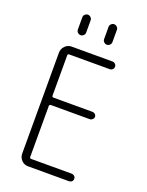

<svg xmlns="http://www.w3.org/2000/svg" viewBox="-170 -1018 841 1101"><g transform="rotate(20 250.0 -467.5)"><path d="M304.7 -910.2Q304.7 -919.9 312.5 -927.2Q320.3 -934.6 330.1 -934.6Q339.8 -934.6 347.7 -927.2Q355.5 -919.9 355.5 -910.2V-835Q355.5 -824.2 347.7 -816.9Q339.8 -809.6 330.1 -809.6Q320.3 -809.6 312.5 -816.9Q304.7 -824.2 304.7 -835ZM144.5 -910.2Q144.5 -919.9 152.3 -927.2Q160.2 -934.6 169.9 -934.6Q179.7 -934.6 187.5 -927.2Q195.3 -919.9 195.3 -910.2V-835Q195.3 -824.2 187.5 -816.9Q179.7 -809.6 169.9 -809.6Q160.2 -809.6 152.3 -816.9Q144.5 -824.2 144.5 -835ZM143.6 0Q120.1 0 104 -17.1Q87.9 -34.2 87.9 -56.6V-672.9Q87.9 -696.3 104.5 -713.4Q121.1 -730.5 143.6 -730.5H393.6Q403.3 -730.5 410.6 -723.6Q418 -716.8 418 -707Q418 -697.3 411.1 -690.4Q404.3 -683.6 393.6 -683.6H147.5Q138.7 -683.6 137.7 -675.8V-428.7Q137.7 -419.9 147.5 -419.9H384.8Q393.6 -419.9 400.9 -413.6Q408.2 -407.2 408.2 -397.9Q408.2 -388.7 400.9 -381.8Q393.6 -375 384.8 -375H147.5Q138.7 -375 137.7 -366.2V-54.7Q137.7 -45.9 147.5 -45.9H393.6Q403.3 -45.9 410.6 -39.6Q418 -33.2 418 -22.9Q418 -12.7 411.1 -6.3Q404.3 0 393.6 0Z"/></g></svg>

Font: Rounded Mgen+ 2m light
Style: Regular
Weight: 200
Designer: [Source Han Sans]
Ryoko NISHIZUKA  (kana & ideographs); Paul D. Hunt (Latin, Greek & Cyrillic); Wenlong ZHANG  (bopomofo
Version: Version 1.059.20150602